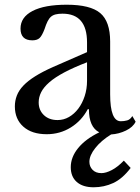

<svg xmlns="http://www.w3.org/2000/svg" viewBox="-20 -560 595 814"><path d="M534 152Q499 198 460 216Q421 234 377 234Q331 234 305.5 211.5Q280 189 280 149Q280 106 311.5 67.5Q343 29 401 1Q357 -21 357 -97H352Q326 -48 280 -19.5Q234 9 178 9Q115 9 79 -23Q43 -55 43 -109Q43 -133 51.5 -155Q60 -177 79 -197Q98 -217 129 -236.5Q160 -256 205 -276L349 -339V-380Q349 -502 245 -502Q228 -502 216 -499Q204 -496 196 -489Q188 -482 181.5 -469Q175 -456 169 -437Q158 -408 147.5 -398.5Q137 -389 117 -389Q67 -389 67 -439Q67 -487 118 -513.5Q169 -540 263 -540Q363 -540 405 -504.5Q447 -469 447 -384V-160Q447 -46 492 -46Q506 -46 519 -49.5Q532 -53 541 -68L555 -44Q544 -21 514 -6.5Q484 8 451 10Q409 36 384 67.5Q359 99 359 126Q359 146 372.5 160Q386 174 410 174Q429 174 454 161Q479 148 505 121ZM349 -296Q292 -274 252.5 -253Q213 -232 189 -211Q165 -190 154.5 -169Q144 -148 144 -126Q144 -93 166 -72Q188 -51 224 -51Q250 -51 272.5 -64Q295 -77 312 -99.5Q329 -122 339 -152.5Q349 -183 349 -217Z"/></svg>

Font: Libre Baskerville
Style: Regular
Weight: 400
Designer: Pablo Impallari, Rodrigo Fuenzalida
Foundry: Pablo Impallari, Rodrigo Fuenzalida
Version: Version 1.000; ttfautohint (v0.93) -l 8 -r 50 -G 200 -x 14 -